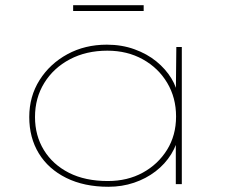

<svg xmlns="http://www.w3.org/2000/svg" viewBox="-20 -705 867 735"><path d="M395 10Q302 10 233.5 -24Q165 -58 128.5 -118Q92 -178 92 -257Q92 -336 131.5 -398.5Q171 -461 238 -497.5Q305 -534 389 -534Q446 -534 494.5 -516.5Q543 -499 578.5 -470Q614 -441 636 -405Q658 -369 662 -331L653 -332L655 -525H676V0H653V-185L666 -197Q659 -153 635.5 -115Q612 -77 575.5 -49Q539 -21 493 -5.5Q447 10 395 10ZM393 -12Q468 -12 526.5 -44Q585 -76 619.5 -131.5Q654 -187 654 -259Q654 -331 620 -388Q586 -445 526.5 -478Q467 -511 391 -511Q310 -511 247.5 -478Q185 -445 149.5 -387.5Q114 -330 114 -257Q114 -186 148 -130.5Q182 -75 244 -43.5Q306 -12 393 -12ZM260 -663V-685H530V-663Z"/></svg>

Font: Lexend Mega Thin
Style: Regular
Weight: 250
Version: Version 1.007